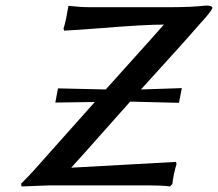

<svg xmlns="http://www.w3.org/2000/svg" viewBox="-20 -671 789 695"><path d="M237.8 -64 617.2 -85 619.1 -77.1Q614.7 -64 609.9 -42Q605 -18.1 604 -4.9L595.2 3.9Q567.4 0 517.1 0H160.2L58.1 3.9L56.2 -5.9Q79.1 -28.8 82 -32.2Q85 -34.7 89.4 -40Q93.8 -45.4 94.2 -45.9V-44.9Q151.9 -109.9 227.8 -194.8Q303.7 -279.8 323.2 -301.8Q300.8 -301.3 251.5 -300.8Q202.1 -300.3 180.2 -299.8L189.9 -351.1L362.8 -347.2Q573.2 -580.6 573.2 -582Q502.9 -582 340.8 -568.8Q262.2 -562.5 211.9 -560.1L210 -567.9Q214.4 -581.1 219.2 -603Q224.1 -628.4 226.1 -641.1Q226.1 -642.1 227.1 -645.8Q228 -649.4 228 -649.9Q271 -645 303.2 -645H602.1Q671.9 -645 726.1 -650.9Q749 -650.9 749 -642.1Q744.1 -628.4 703.1 -584Q662.6 -537.1 585.2 -451.9Q507.8 -366.7 490.2 -347.2Q514.6 -347.7 565.9 -349.6Q617.2 -351.6 638.2 -352.1L627.9 -298.8L451.2 -303.2Q420.4 -269 349.6 -189Q278.8 -108.9 237.8 -64Z"/></svg>

Font: Linear Smooth
Style: Bold Italic
Weight: 700
Designer: Philipp H. Poll, Flanker
Foundry: Philipp H. Poll, reworked by Flanker
Version: Version 1.061 | FøM Fix